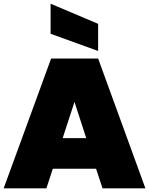

<svg xmlns="http://www.w3.org/2000/svg" viewBox="-20 -1027 813 1047"><path d="M0 0 258.8 -708H515.1L772.9 0H539.1L503.9 -106.9H268.1L232.9 0ZM255.9 -842.8V-1006.8L515.1 -897V-749ZM321.8 -273.9H450.2L386.2 -471.2Z"/></svg>

Font: Poppins Black
Style: Regular
Weight: 900
Designer: Ninad Kale (Devanagari), Jonny Pinhorn (Latin)
Foundry: Indian Type Foundry
Version: 4.004